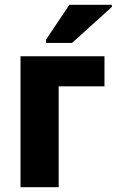

<svg xmlns="http://www.w3.org/2000/svg" viewBox="-20 -785 489 805"><path d="M66 0V-549H418V-423H226V0ZM173 -605V-619L271 -765H449V-756L282 -605Z"/></svg>

Font: Noto Sans SemiCondensed ExtraBold
Style: Regular
Weight: 800
Width: 4
Designer: Monotype Design Team
Foundry: Monotype Imaging Inc.
Version: Version 2.013; ttfautohint (v1.8.4.7-5d5b)